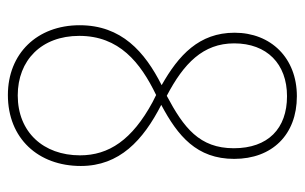

<svg xmlns="http://www.w3.org/2000/svg" viewBox="-163 -600 773 487"><g transform="rotate(90 223.5 -356.5)"><path d="M224 -723C127 -723 63 -657 63 -565C63 -475 120 -423 196 -380C111 -337 44 -278 44 -172C44 -64 116 10 221 10C331 10 401 -67 401 -175C401 -273 336 -333 246 -379C325 -421 383 -469 383 -564C383 -660 322 -723 224 -723ZM224 -698C306 -698 356 -650 356 -563C356 -476 304 -436 223 -393C141 -436 90 -485 90 -564C90 -647 142 -698 224 -698ZM71 -171C71 -272 138 -326 221 -366L239 -357C335 -305 374 -246 374 -173C374 -80 315 -15 222 -15C133 -15 71 -75 71 -171Z"/></g></svg>

Font: Noto Sans Ethiopic Condensed Thin
Style: Regular
Weight: 100
Width: 3
Designer: Monotype Design Team
Foundry: Monotype Imaging Inc.
Version: Version 2.102